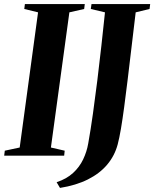

<svg xmlns="http://www.w3.org/2000/svg" viewBox="-38 -763 756 941"><path d="M-17.5 0 -14.5 -24.5 58.5 -40 148.5 -702.5 81 -719 84 -743H377.5L374.5 -719L302 -702.5L211.5 -40L279 -24.5L276.5 0ZM256 158 239.5 130Q288 114 319.8 85Q351.5 56 369.5 18.2Q387.5 -19.5 394.5 -60.5Q406.5 -127.5 417.5 -206Q428.5 -284.5 439 -369Q449.5 -453.5 458.8 -538.2Q468 -623 476.5 -702.5L407 -719L410.5 -743H698L695 -719L627 -702.5Q615.5 -608.5 605.8 -524.8Q596 -441 587.2 -369Q578.5 -297 570.5 -237.5Q562.5 -178 554.8 -132.2Q547 -86.5 539 -56Q524 0.5 487.2 44Q450.5 87.5 392.5 116.5Q334.5 145.5 256 158Z"/></svg>

Font: Merriweather 120pt
Style: Bold Italic
Weight: 700
Italic angle: -7.8°
Version: Version 2.101